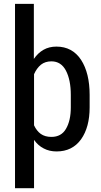

<svg xmlns="http://www.w3.org/2000/svg" viewBox="-20 -782 531 1005"><path d="M449.2 -219.7Q449.2 -116.2 404.3 -52.7Q358.4 10.7 276.4 10.7Q238.3 10.7 209 -4.9Q179.7 -19.5 158.2 -49.8Q158.2 35.2 158.2 203.1Q133.8 203.1 58.6 203.1Q58.6 152.3 58.6 0Q58.6 0 58.6 0Q58.6 -20.5 58.6 -46.9Q58.6 -179.7 58.6 -476.6Q58.6 -547.9 58.6 -761.7Q83 -761.7 157.2 -761.7Q157.2 -689.5 157.2 -473.6Q178.7 -504.9 208 -521.5Q237.3 -538.1 275.4 -538.1Q358.4 -538.1 404.3 -468.8Q449.2 -399.4 449.2 -285.2Q449.2 -263.7 449.2 -219.7ZM350.6 -285.2Q350.6 -363.3 325.2 -412.1Q299.8 -460.9 249 -460.9Q216.8 -460.9 194.3 -443.4Q171.9 -424.8 158.2 -393.6Q158.2 -304.7 158.2 -126Q171.9 -96.7 193.4 -81.1Q215.8 -65.4 249 -65.4Q300.8 -65.4 325.2 -107.4Q350.6 -150.4 350.6 -219.7Q350.6 -242.2 350.6 -285.2Z"/></svg>

Font: Noto Sans Hebrew DECATHLON 
Style: Regular
Weight: 400
Designer: Monotype Design team
Version: Version 1.03 uh